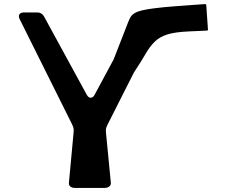

<svg xmlns="http://www.w3.org/2000/svg" viewBox="-20 -921 1112 941"><path d="M999 -779Q1001 -771 993 -771L905 -767Q837 -764 799.5 -752Q762 -740 738 -716.5Q714 -693 693.5 -657Q673 -621 639 -570L637 -567L508 -312Q503 -302 500.5 -294Q498 -286 499 -275L523 -28Q525 -15 516 -7.5Q507 0 493 0H347Q333 0 324.5 -7Q316 -14 318 -28L341 -275Q342 -286 340 -294Q338 -302 333 -312L77 -826Q69 -841 75 -850.5Q81 -860 98 -860H163Q185 -860 196 -840L405 -457Q413 -442 424.5 -442Q436 -442 444 -457L537 -630L608 -812Q614 -828 620.5 -838.5Q627 -849 640.5 -857Q654 -865 677.5 -870.5Q701 -876 741 -881Q781 -886 840 -890.5Q899 -895 984 -901Q991 -901 991 -895Z"/></svg>

Font: OpenDyslexic 3
Style: Regular
Weight: 400
Designer: Abelardo Gonzalez
Version: Version 1.000;PS 001.001;hotconv 1.0.56